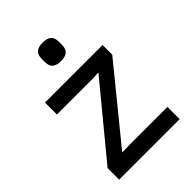

<svg xmlns="http://www.w3.org/2000/svg" viewBox="-197 -754 844 844"><g transform="rotate(-45 225.0 -332.0)"><path d="M37 0H413V-76H172L131 -75L404 -410V-470H46V-396H275L306 -398L37 -72ZM172 -592C173 -565 188 -549 225 -549C262 -549 277 -565 278 -592C279 -603 279 -610 278 -621C277 -648 262 -664 225 -664C188 -664 173 -648 172 -621C171 -610 171 -603 172 -592Z"/></g></svg>

Font: Kreadon Medium
Style: Regular
Weight: 500
Designer: kohakuno
Foundry: StudioGnu
Version: Version 1.000;Glyphs 3.1.2 (3151)